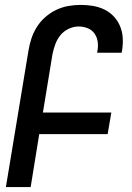

<svg xmlns="http://www.w3.org/2000/svg" viewBox="-20 -763 540 783"><path d="M4 0 96 -556Q100 -581 108 -605.5Q116 -630 130 -652.5Q144 -675 164.5 -693Q185 -711 209 -722.5Q233 -734 258.5 -738.5Q284 -743 308 -743Q334 -743 358.5 -739Q383 -735 405 -724.5Q427 -714 443.5 -696.5Q460 -679 469.5 -656.5Q479 -634 480.5 -609Q482 -584 478 -558L476 -548H376L377 -554Q381 -573 378.5 -592Q376 -611 365.5 -626Q355 -641 337.5 -648Q320 -655 301 -655Q280 -655 260 -645.5Q240 -636 226.5 -619.5Q213 -603 205.5 -582.5Q198 -562 194 -542L155 -304H434L419 -216H140L105 0Z"/></svg>

Font: Iosevka Term Curly SmBd Obl
Style: Regular
Weight: 600
Italic angle: -9°
Designer: Belleve Invis
Foundry: Belleve Invis
Version: Version 32.3.0